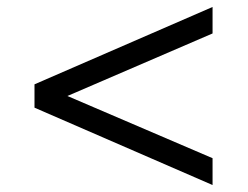

<svg xmlns="http://www.w3.org/2000/svg" viewBox="-20 -560 711 551"><path d="M590 -29 79 -251V-318L590 -540V-464L170 -283V-286L590 -106Z"/></svg>

Font: Nunito Sans 7pt SemiExpanded
Style: Regular
Weight: 400
Width: 6
Designer: Vernon Adams
Foundry: Vernon Adams
Version: Version 3.101;gftools[0.9.27]